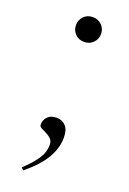

<svg xmlns="http://www.w3.org/2000/svg" viewBox="-132 -568 513 764"><g transform="rotate(20 124.0 -186.0)"><path d="M124 -520Q146.5 -520 161.8 -504.8Q177 -489.5 177 -467.5Q177 -445.5 161.8 -430.2Q146.5 -415 124 -415Q101 -415 86 -430.2Q71 -445.5 71 -467.5Q71 -489.5 86 -504.8Q101 -520 124 -520ZM61.5 139Q97 106.5 116.5 77.5Q136 48.5 136 16Q136 1 126.8 -8.2Q117.5 -17.5 105.2 -23.2Q93 -29 83.8 -34Q74.5 -39 74.5 -46.5Q74.5 -68 88 -81.2Q101.5 -94.5 125 -94.5Q148.5 -94.5 163.8 -78.5Q179 -62.5 179 -29.5Q179 15 153.5 58.5Q128 102 71.5 148Z"/></g></svg>

Font: Newsreader 72pt Light
Style: Regular
Weight: 300
Designer: Hugues Gentile
Foundry: Production Type
Version: Version 1.003; ttfautohint (v1.8.3)